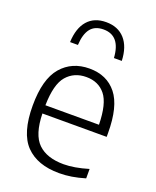

<svg xmlns="http://www.w3.org/2000/svg" viewBox="-149 -890 803 987"><g transform="rotate(20 252.0 -397.0)"><path d="M296 9.5Q176.5 9.5 113.2 -55.8Q50 -121 50 -271Q50 -416 107.5 -482.8Q165 -549.5 260.5 -549.5Q356 -549.5 409.2 -482.8Q462.5 -416 462.5 -270V-249.5H111Q113.5 -135 161.8 -88.2Q210 -41.5 302 -41.5Q360 -41.5 436.5 -64.5V-13Q398 -1.5 363.8 4Q329.5 9.5 296 9.5ZM260 -503Q193.5 -503 153.2 -456.5Q113 -410 111 -294.5H404Q402 -409.5 364.2 -456.2Q326.5 -503 260 -503ZM119 -643Q122 -720 158.2 -761.5Q194.5 -803 259.5 -803Q324.5 -803 361.8 -761.2Q399 -719.5 402 -643H359Q351.5 -763 259.5 -763Q212 -763 188.5 -732.8Q165 -702.5 162 -643Z"/></g></svg>

Font: Encode Sans Lt
Style: Regular
Weight: 300
Designer: Multiple Designers
Foundry: Impallari Type
Version: Version 3.002; ttfautohint (v1.8.3) -l 8 -r 50 -G 200 -x 14 